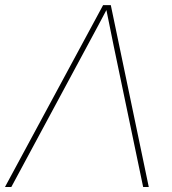

<svg xmlns="http://www.w3.org/2000/svg" viewBox="-35 -748 690 768"><path d="M-15.1 0 377.4 -727.5H408.2L560.1 0H537.6L419.9 -563.5Q412.1 -602.5 404.1 -641.6Q396 -680.7 388.2 -719.7H397Q376 -680.7 355.5 -641.6Q335 -602.5 313.5 -563.5L10.3 0Z"/></svg>

Font: Inter 16pt Thin
Style: Italic
Weight: 250
Italic angle: -9.3988°
Version: Version 4.001;git-66647c0bb